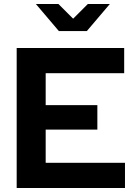

<svg xmlns="http://www.w3.org/2000/svg" viewBox="-20 -940 685 960"><path d="M63.4 0V-700H600.9V-574.1H208.4V-414.2H466.8V-292.1H208.4V-125.9H604.9V0ZM272.3 -919.9 345.7 -846.6 419.1 -919.9H529.1L414.3 -784.8H274.2L159.5 -919.9Z"/></svg>

Font: Red Hat Display VF
Style: Regular
Weight: 300
Designer: Pentagram, MCKL
Foundry: Pentagram, MCKL
Version: Version 1.023